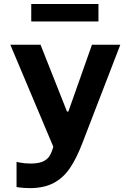

<svg xmlns="http://www.w3.org/2000/svg" viewBox="-20 -762 660 977"><path d="M32.6 -534.2H186.3L320.9 -194.5H327.9L447.9 -534.2H592.2L399.2 -33.9Q368.8 45.4 335.1 94.5Q301.5 143.7 252.4 169.5Q203.3 195.3 131.2 195.3Q117.2 195.3 102.9 194.2Q88.7 193.2 75.2 191.5Q69.7 190.9 64.2 189.9V61.8Q69.6 63.2 75.2 64.2Q90 67.2 104.7 68.8Q119.3 70.2 135.3 70.2Q171 70.2 192.9 62Q214.8 53.8 226.8 38.8Q238.8 23.8 246.2 0.8L274.8 -92.9L308.5 -19.5L280.7 54.5ZM481 -652.8H139V-741.6H481Z"/></svg>

Font: Monaspace Neon Var ExtraLight
Style: Regular
Weight: 200
Designer: Riley Cran and the Lettermatic Team
Version: Version 1.200 (Monaspace Neon Var)